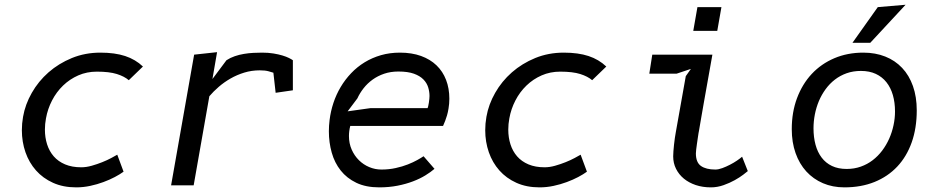

<svg xmlns="http://www.w3.org/2000/svg" viewBox="-20 -780 3940 808"><path d="M522 -442.5Q503.5 -458.5 471.8 -468.5Q440 -478.5 387.5 -478.5Q345.5 -478.5 309.5 -462.8Q273.5 -447 245.5 -420Q217.5 -393 199 -357.2Q180.5 -321.5 173.5 -282Q169 -258 169 -234.5Q169 -201.5 178.2 -172.5Q187.5 -143.5 206.2 -122Q225 -100.5 254 -88.2Q283 -76 322 -76Q343 -76 366 -82.5Q389 -89 410.2 -97.5Q431.5 -106 448.2 -115Q465 -124 473.5 -129L500 -57.5Q485 -46.5 463.2 -35Q441.5 -23.5 415.2 -13.8Q389 -4 359.8 2.2Q330.5 8.5 300.5 8.5Q245.5 8.5 203 -10.8Q160.5 -30 131.5 -62.8Q102.5 -95.5 87.2 -139.2Q72 -183 72 -232Q72 -246 73.2 -260Q74.5 -274 77 -288.5Q86 -340.5 113.8 -389.2Q141.5 -438 184.2 -475.5Q227 -513 282.5 -535.8Q338 -558.5 402.5 -558.5Q463.5 -558.5 506.8 -544.2Q550 -530 581.5 -500Z M874 -447.5 933 -526.5Q949 -537 968 -543.5Q987 -550 1006.8 -553.2Q1026.5 -556.5 1046 -557.5Q1065.5 -558.5 1083 -558.5Q1109 -558.5 1130.5 -555Q1152 -551.5 1168.5 -546.5Q1185 -541.5 1196 -536Q1207 -530.5 1212.5 -526.5V-400L1140 -389.5L1130.5 -474Q1123.5 -476.5 1109.5 -480.2Q1095.5 -484 1073 -484Q1039 -484 1008 -474.5Q977 -465 950 -449.5Q923 -434 900.5 -414.5Q878 -395 861 -375L795 0H700L797 -550L893.5 -560.5Z M1808.5 -69.5Q1793 -56 1770.2 -42Q1747.5 -28 1718 -16.8Q1688.5 -5.5 1652.8 1.5Q1617 8.5 1576 8.5Q1519.5 8.5 1479.5 -10.8Q1439.5 -30 1413.8 -62.5Q1388 -95 1376 -137.8Q1364 -180.5 1364 -227.5Q1364 -251 1367 -275Q1371.5 -311.5 1383.2 -347Q1395 -382.5 1413.8 -414Q1432.5 -445.5 1457.8 -472Q1483 -498.5 1514.5 -517.8Q1546 -537 1583.2 -547.8Q1620.5 -558.5 1663 -558.5Q1713 -558.5 1751.8 -544.5Q1790.5 -530.5 1817 -505Q1843.5 -479.5 1857.2 -443.8Q1871 -408 1871 -364.5Q1871 -343.5 1867.5 -323Q1865 -307.5 1861.2 -294.5Q1857.5 -281.5 1853.5 -271.5Q1849 -260 1844.5 -250H1454Q1451 -238.5 1449.8 -228Q1448.5 -217.5 1448.5 -207.5Q1448.5 -176.5 1460 -150.5Q1471.5 -124.5 1490.5 -105.8Q1509.5 -87 1534 -76.8Q1558.5 -66.5 1585 -66.5Q1617 -66.5 1645.2 -72.8Q1673.5 -79 1696.2 -88Q1719 -97 1736 -106.5Q1753 -116 1762.5 -122.5ZM1779.5 -325Q1780.5 -326.5 1782 -333Q1783.5 -339.5 1784.8 -347.8Q1786 -356 1786.8 -363.8Q1787.5 -371.5 1787.5 -376Q1787.5 -394 1782 -412.2Q1776.5 -430.5 1762 -445.5Q1747.5 -460.5 1722 -469.8Q1696.5 -479 1656.5 -479Q1624 -479 1596.8 -469.8Q1569.5 -460.5 1547.8 -444.8Q1526 -429 1510 -408.5Q1494 -388 1484 -366L1443 -311.5L1539.5 -325Z M2472 -442.5Q2453.5 -458.5 2421.8 -468.5Q2390 -478.5 2337.5 -478.5Q2295.5 -478.5 2259.5 -462.8Q2223.5 -447 2195.5 -420Q2167.5 -393 2149 -357.2Q2130.5 -321.5 2123.5 -282Q2119 -258 2119 -234.5Q2119 -201.5 2128.2 -172.5Q2137.5 -143.5 2156.2 -122Q2175 -100.5 2204 -88.2Q2233 -76 2272 -76Q2293 -76 2316 -82.5Q2339 -89 2360.2 -97.5Q2381.5 -106 2398.2 -115Q2415 -124 2423.5 -129L2450 -57.5Q2435 -46.5 2413.2 -35Q2391.5 -23.5 2365.2 -13.8Q2339 -4 2309.8 2.2Q2280.5 8.5 2250.5 8.5Q2195.5 8.5 2153 -10.8Q2110.5 -30 2081.5 -62.8Q2052.5 -95.5 2037.2 -139.2Q2022 -183 2022 -232Q2022 -246 2023.2 -260Q2024.5 -274 2027 -288.5Q2036 -340.5 2063.8 -389.2Q2091.5 -438 2134.2 -475.5Q2177 -513 2232.5 -535.8Q2288 -558.5 2352.5 -558.5Q2413.5 -558.5 2456.8 -544.2Q2500 -530 2531.5 -500Z M2915 -750H3016L2998.5 -650H2897.5ZM2887.5 -490 2827.5 -470H2712.5L2725 -550H2978Q2965.5 -480 2956.5 -429.5Q2947.5 -379 2941.2 -343.5Q2935 -308 2931.2 -286Q2927.5 -264 2925.2 -251Q2923 -238 2922 -232.2Q2921 -226.5 2920.5 -224.2Q2920 -222 2919.8 -220.8Q2919.5 -219.5 2919 -215.5Q2918 -208.5 2916.2 -197Q2914.5 -185.5 2912.8 -173.5Q2911 -161.5 2909.8 -150.8Q2908.5 -140 2908.5 -134.5Q2908.5 -96.5 2930 -81.5Q2951.5 -66.5 2990.5 -66.5Q3003.5 -66.5 3019.8 -72.5Q3036 -78.5 3052 -86.8Q3068 -95 3081.5 -104.2Q3095 -113.5 3103 -120.5L3127 -60Q3122.5 -56 3107.8 -44.8Q3093 -33.5 3072 -21.8Q3051 -10 3025 -0.8Q2999 8.5 2971.5 8.5Q2937 8.5 2908 -1.2Q2879 -11 2858 -28.2Q2837 -45.5 2825 -69.5Q2813 -93.5 2813 -122Q2813 -131 2814 -144Q2815 -157 2816.5 -171.2Q2818 -185.5 2820 -199.2Q2822 -213 2824 -223.5L2866 -459.5Z M3533.5 8.5Q3484 8.5 3443.2 -9Q3402.5 -26.5 3373.2 -58.5Q3344 -90.5 3328 -135.8Q3312 -181 3312 -236.5Q3312 -308 3334.2 -367.2Q3356.5 -426.5 3396.2 -469Q3436 -511.5 3491.2 -535Q3546.5 -558.5 3613 -558.5Q3664 -558.5 3705.5 -542Q3747 -525.5 3776.5 -494.2Q3806 -463 3822 -417.8Q3838 -372.5 3838 -315.5Q3838 -241 3816.8 -181Q3795.5 -121 3756 -79Q3716.5 -37 3660.2 -14.2Q3604 8.5 3533.5 8.5ZM3746.5 -311Q3746.5 -348.5 3737.5 -379.8Q3728.5 -411 3710.5 -433.8Q3692.5 -456.5 3665.8 -469Q3639 -481.5 3603 -481.5Q3570.5 -481.5 3543 -471.8Q3515.5 -462 3493.5 -445Q3471.5 -428 3454.5 -404.8Q3437.5 -381.5 3426.2 -354.8Q3415 -328 3409.2 -298.5Q3403.5 -269 3403.5 -240Q3403.5 -202.5 3412 -171Q3420.5 -139.5 3437.8 -116.8Q3455 -94 3481.2 -81.5Q3507.5 -69 3543 -69Q3575 -69 3602.5 -78.8Q3630 -88.5 3652.5 -105.8Q3675 -123 3692.5 -146.2Q3710 -169.5 3722 -196.5Q3734 -223.5 3740.2 -252.8Q3746.5 -282 3746.5 -311ZM3674 -750 3791 -760 3642.5 -600H3567.5Z"/></svg>

Font: B612 Mono
Style: Italic
Weight: 400
Italic angle: -10°
Version: Version 1.005